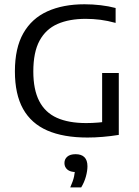

<svg xmlns="http://www.w3.org/2000/svg" viewBox="-20 -622 636 876"><path d="M379 5.5Q269.5 5.5 196 -26.5Q122.5 -58.5 85.2 -125.2Q48 -192 48 -296.5Q48 -403 86.5 -470.5Q125 -538 196.2 -570.2Q267.5 -602.5 365.5 -602.5Q403 -602.5 439.2 -598.2Q475.5 -594 507.5 -585.5V-517.5Q471 -527.5 437.8 -531.8Q404.5 -536 371 -536Q295.5 -536 242.2 -512.5Q189 -489 160.5 -436.5Q132 -384 132 -296Q132 -213 159 -160.8Q186 -108.5 239.5 -84.5Q293 -60.5 373 -60.5Q400 -60.5 427.8 -62.8Q455.5 -65 478.5 -69L446 -38.5V-289H522V-6.5Q484.5 -0.5 448.5 2.5Q412.5 5.5 379 5.5ZM300.5 233Q313.5 204 318 182.8Q322.5 161.5 322.5 141L334.5 163H326.5Q300.5 163 287.2 151.5Q274 140 274 122Q274 104 287 92.8Q300 81.5 325 81.5Q351.5 81.5 365.2 95.2Q379 109 379 136.5Q379 157.5 371.8 183.8Q364.5 210 350.5 233Z"/></svg>

Font: Encode Sans SC
Style: Regular
Weight: 400
Version: Version 3.002